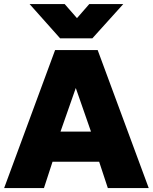

<svg xmlns="http://www.w3.org/2000/svg" viewBox="-20 -954 776 974"><path d="M1 0 259.5 -700H475.5L734.5 0H527L483 -133.5H246.5L203 0ZM287 -286.5H441.5L364.5 -507.5ZM285 -759.5 130 -933.5H308L370.5 -862L433 -933.5H605.5L448.5 -759.5Z"/></svg>

Font: Geologica ExtraBold
Style: Regular
Weight: 800
Designer: Sindre Bremnes, Frode Helland
Foundry: Monokrom Skriftforlag AS
Version: Version 1.010;gftools[0.9.28]